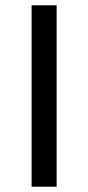

<svg xmlns="http://www.w3.org/2000/svg" viewBox="-20 -709 335 729"><path d="M195 0H100V-689H195Z"/></svg>

Font: FiraGO
Style: Regular
Weight: 400
Designer: bBox Type
Foundry: bBox Type GmbH
Version: Version 1.001;April 20, 2020;FontCreator 12.0.0.2555 64-bit